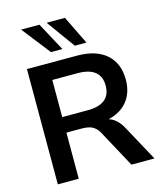

<svg xmlns="http://www.w3.org/2000/svg" viewBox="-134 -1036 955 1134"><g transform="rotate(-15 343.0 -469.5)"><path d="M77 0V-705H383Q499 -705 562 -649.5Q625 -594 625 -494Q625 -429 596.5 -382Q568 -335 514 -310Q460 -285 383 -285L392 -300H425Q466 -300 496.5 -280Q527 -260 550 -217L668 0H527L405 -225Q393 -247 378 -259.5Q363 -272 344 -277Q325 -282 300 -282H205V0ZM205 -377H361Q430 -377 465.5 -405.5Q501 -434 501 -491Q501 -547 465.5 -575.5Q430 -604 361 -604H205ZM386 -765 260 -939H372L457 -765ZM240 -765 104 -939H216L310 -765Z"/></g></svg>

Font: Nunito Sans 12pt ExtraLight
Style: Regular
Weight: 200
Designer: Vernon Adams
Foundry: Vernon Adams
Version: Version 3.101;gftools[0.9.27]